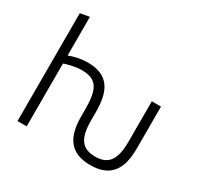

<svg xmlns="http://www.w3.org/2000/svg" viewBox="-165 -972 1214 1178"><g transform="rotate(30 442.0 -382.5)"><path d="M86 -764V0H151V-445C162 -450 223 -468 270 -468C382 -468 410 -412 410 -266V-221C410 -88 452 11 607 11C762 11 804 -88 804 -221V-517H739V-227C739 -96 694 -49 607 -49C518 -49 475 -96 475 -227V-287C475 -429 436 -527 280 -527C236 -527 194 -518 151 -502V-776Z"/></g></svg>

Font: Repo Light
Style: Regular
Weight: 300
Designer: Stefan Peev
Foundry: Context Ltd
Version: Version 001.502